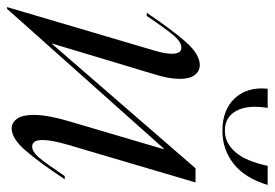

<svg xmlns="http://www.w3.org/2000/svg" viewBox="-140 -615 777 543"><g transform="rotate(90 248.5 -343.5)"><path d="M161 -520Q178 -520 189 -506Q200 -492 200 -463Q200 -431 186 -388L100 -102H101L453 -508H493L387 -149Q373 -101 373 -76Q373 -46 391 -46Q406 -46 421.5 -64Q437 -82 475 -138H484Q437 -67 403 -27.5Q369 12 340 12Q324 12 313 -3Q302 -18 302 -50Q302 -89 319 -147L399 -418H397L2 25H-3L121 -395Q129 -422 129 -441Q129 -468 112 -468Q96 -468 78 -447Q60 -426 22 -370H13Q63 -444 97 -482Q131 -520 161 -520ZM347 -584Q287 -584 254.5 -619.5Q222 -655 228 -712H282Q279 -693 279 -676Q279 -637 296.5 -614Q314 -591 347 -591Q381 -591 407 -620.5Q433 -650 446 -712H500Q481 -648 440.5 -616Q400 -584 347 -584Z"/></g></svg>

Font: Nyght Serif Light Italic
Style: Regular
Weight: 300
Italic angle: -16°
Designer: Maksym Kobuzan
Version: Version 0.410